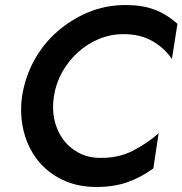

<svg xmlns="http://www.w3.org/2000/svg" viewBox="-20 -733 727 765"><path d="M195 -350Q203 -402 228.5 -447Q254 -492 291.5 -525.5Q329 -559 375 -578Q421 -597 472 -597Q538 -597 586 -570Q634 -543 665 -498L687 -638Q645 -676 596 -694.5Q547 -713 481 -713Q402 -713 333 -684.5Q264 -656 208 -607Q152 -558 116 -492Q80 -426 68 -350Q58 -278 74 -212Q90 -146 129 -96Q168 -46 228 -17Q288 12 364 12Q435 12 489 -7.5Q543 -27 591 -62L612 -202Q567 -162 509.5 -132.5Q452 -103 380 -104Q331 -104 293 -124.5Q255 -145 230.5 -179Q206 -213 196.5 -257Q187 -301 195 -350Z"/></svg>

Font: Jost Medium
Style: Italic
Weight: 500
Italic angle: -5°
Version: Version 3.710